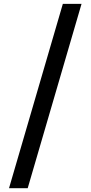

<svg xmlns="http://www.w3.org/2000/svg" viewBox="-20 -801 471 998"><path d="M26.9 177.2 306.6 -780.8H403.8L124 177.2Z"/></svg>

Font: HaufeMerriweather
Style: Regular
Weight: 400
Designer: Eben Sorkin ( eben@eyebytes.com )
Foundry: Eben Sorkin
Version: Version 1.56